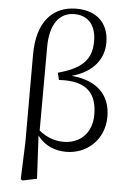

<svg xmlns="http://www.w3.org/2000/svg" viewBox="-65 -851 742 1104"><g transform="rotate(5 306.5 -299.5)"><path d="M97 200 108 206 190 189 177 -59C219 -4 277 20 344 20C456 20 562 -63 562 -202C562 -324 488 -405 337 -418C465 -453 519 -536 519 -625C519 -739 447 -805 331 -805C191 -805 105 -706 105 -521V-14ZM181 -89 182 -571C182 -704 236 -773 322 -773C398 -773 448 -724 448 -627C448 -526 400 -468 256 -429L266 -388C435 -399 486 -321 486 -206C486 -102 419 -36 323 -36C270 -36 224 -54 181 -89Z"/></g></svg>

Font: Source Han Serif KR
Style: Regular
Weight: 400
Designer: Ryoko NISHIZUKA 西塚涼子 (kana & ideographs); Frank Grießhammer (Latin, Greek & Cyrillic); Wenlong ZHANG 张文龙 (bopomofo); San
Foundry: Adobe
Version: Version 2.001;hotconv 1.1.0;makeotfexe 2.6.0